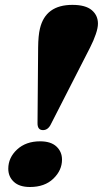

<svg xmlns="http://www.w3.org/2000/svg" viewBox="-20 -757 422 788"><path d="M277 -737Q331 -737 356.5 -715.5Q382 -694 382 -660Q382 -642.5 373.2 -616.8Q364.5 -591 349.5 -561.5L190 -249.5Q178 -223 156.5 -223Q133.5 -223 134 -252L136.5 -562Q137 -611.5 144 -640Q167 -737 277 -737ZM103 10.5Q59.5 10.5 36.8 -10.8Q14 -32 14 -64.5Q14 -110 50.2 -143.5Q86.5 -177 144.5 -177Q189 -177 211.8 -155.5Q234.5 -134 234.5 -102Q234.5 -58 199 -23.8Q163.5 10.5 103 10.5Z"/></svg>

Font: Fraunces 144pt S050 Black
Style: Italic
Weight: 900
Italic angle: -16°
Version: Version 1.000; ttfautohint (v1.8.3)